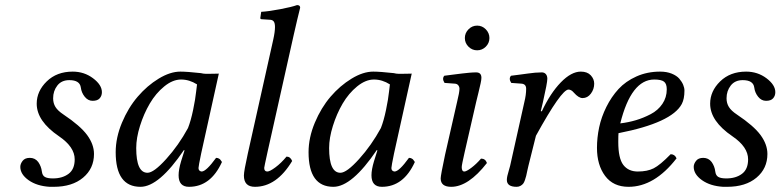

<svg xmlns="http://www.w3.org/2000/svg" viewBox="-20 -718 3040 748"><path d="M173.8 9.8Q123.5 6.8 91.3 -16.1Q59.1 -39.1 59.1 -67.9Q59.1 -79.6 68.1 -91.3Q77.1 -103 96.2 -103Q116.7 -103 128.9 -86.9Q140.6 -70.3 143.1 -49.8Q145 -34.2 155 -28.6Q165 -22.9 186 -22.9Q223.1 -22.9 247.1 -40.8Q271 -58.6 271 -97.2Q271 -145.5 210 -187Q123 -246.1 123 -314Q123 -362.8 162.1 -400.9Q201.2 -439 263.2 -439Q308.1 -439 342.5 -413.1Q377 -387.2 377 -358.9Q377 -344.7 368.4 -335Q359.9 -325.2 340.8 -325.2Q322.8 -325.2 310.1 -341.1Q297.4 -356.9 294.9 -377Q291 -405.8 250 -405.8Q219.7 -405.8 203.4 -384.8Q187 -363.8 187 -335Q187 -315.9 196 -301.3Q205.1 -286.6 227.1 -272Q293 -228 319.6 -191.7Q346.2 -155.3 346.2 -118.2Q346.2 -61.5 303.7 -25.9Q261.2 9.8 189 9.8Z M762.7 -433.1Q771.5 -430.7 782.5 -430.4Q793.5 -430.2 810.1 -430.7Q826.7 -431.2 832.5 -431.2L763.7 -120.1Q753.4 -70.3 753.4 -64Q753.4 -56.2 757.6 -53Q761.7 -49.8 765.6 -49.8Q783.2 -49.8 821.8 -103Q828.1 -103 832.8 -100.3Q837.4 -97.7 838.9 -95.2L844.7 -86.9Q800.8 9.8 716.3 9.8Q675.8 9.8 675.8 -35.2Q675.8 -57.1 685.5 -89.8L698.7 -131.8L696.8 -133.8Q599.6 9.8 527.3 9.8Q430.7 9.8 430.7 -125Q430.7 -181.6 455.1 -240Q479.5 -298.3 516.4 -341.3Q553.2 -384.3 598.1 -411.6Q643.1 -439 682.6 -439Q709 -439 762.7 -433.1ZM712.4 -219.2Q723.6 -247.6 732.4 -290Q741.2 -332.5 744.1 -360.8L747.6 -389.2Q717.8 -408.2 685.5 -408.2Q652.8 -408.2 619.9 -381.3Q586.9 -354.5 563.5 -314.5Q540 -274.4 525.4 -227.5Q510.7 -180.7 510.7 -141.1Q510.7 -44.9 554.7 -44.9Q579.1 -44.9 627.4 -98.4Q675.8 -151.9 712.4 -219.2Z M1124.5 -583 1022.5 -127Q1009.3 -66.9 1009.3 -64Q1009.3 -49.8 1021.5 -49.8Q1031.2 -49.8 1053.2 -66.2Q1075.2 -82.5 1096.2 -107.9Q1111.3 -107.9 1118.2 -90.8Q1057.6 9.8 973.1 9.8Q930.2 9.8 930.2 -34.2Q930.2 -51.3 945.3 -119.1L1044.4 -563Q1051.3 -593.8 1051.3 -612.8Q1051.3 -628.4 1046.1 -634.8Q1041 -641.1 1030.3 -641.1L999.5 -643.1Q994.1 -643.1 994.1 -647.9L997.6 -671.9Q1028.3 -673.8 1072.8 -682.4Q1117.2 -690.9 1137.2 -698.2Q1149.4 -698.2 1149.4 -688Q1139.2 -647.9 1124.5 -583Z M1514.2 -433.1Q1522.9 -430.7 1533.9 -430.4Q1544.9 -430.2 1561.5 -430.7Q1578.1 -431.2 1584 -431.2L1515.1 -120.1Q1504.9 -70.3 1504.9 -64Q1504.9 -56.2 1509 -53Q1513.2 -49.8 1517.1 -49.8Q1534.7 -49.8 1573.2 -103Q1579.6 -103 1584.2 -100.3Q1588.9 -97.7 1590.3 -95.2L1596.2 -86.9Q1552.2 9.8 1467.8 9.8Q1427.2 9.8 1427.2 -35.2Q1427.2 -57.1 1437 -89.8L1450.2 -131.8L1448.2 -133.8Q1351.1 9.8 1278.8 9.8Q1182.1 9.8 1182.1 -125Q1182.1 -181.6 1206.5 -240Q1231 -298.3 1267.8 -341.3Q1304.7 -384.3 1349.6 -411.6Q1394.5 -439 1434.1 -439Q1460.4 -439 1514.2 -433.1ZM1463.9 -219.2Q1475.1 -247.6 1483.9 -290Q1492.7 -332.5 1495.6 -360.8L1499 -389.2Q1469.2 -408.2 1437 -408.2Q1404.3 -408.2 1371.3 -381.3Q1338.4 -354.5 1314.9 -314.5Q1291.5 -274.4 1276.9 -227.5Q1262.2 -180.7 1262.2 -141.1Q1262.2 -44.9 1306.2 -44.9Q1330.6 -44.9 1378.9 -98.4Q1427.2 -151.9 1463.9 -219.2Z M1805.2 -536.1Q1791 -550.3 1791 -569.8Q1791 -589.4 1805.2 -603.8Q1819.3 -618.2 1838.9 -618.2Q1858.4 -618.2 1872.6 -603.8Q1886.7 -589.4 1886.7 -569.8Q1886.7 -550.3 1872.6 -536.1Q1858.4 -522 1838.9 -522Q1819.3 -522 1805.2 -536.1ZM1835 -320.3 1790 -124Q1778.8 -75.2 1778.8 -66.9Q1778.8 -49.8 1789.1 -49.8Q1796.9 -49.8 1816.2 -64.2Q1835.4 -78.6 1854 -100.1Q1871.1 -100.1 1877 -83Q1804.7 9.8 1737.8 9.8Q1696.8 9.8 1696.8 -22.9Q1696.8 -34.7 1713.9 -115.2L1760.7 -320.8Q1770 -358.4 1770 -372.1Q1770 -379.9 1765.4 -385.7Q1760.7 -391.6 1752 -392.1L1711.9 -395Q1701.2 -411.6 1710.9 -422.9L1744.1 -427.2L1779.3 -431.6Q1791.5 -433.1 1807.6 -434.6Q1823.7 -436 1835 -436Q1855.5 -436 1855.5 -415Q1855.5 -407.2 1852.5 -393.6Q1849.6 -379.9 1843.8 -356.4Q1837.9 -333 1835 -320.3Z M2086.9 -285.2 2090.8 -284.2Q2124 -355 2164.8 -397Q2205.6 -439 2242.7 -439Q2268.1 -439 2281.5 -424.6Q2294.9 -410.2 2294.9 -392.1Q2294.9 -370.6 2282 -353.3Q2269 -335.9 2249.5 -335.9Q2234.4 -335.9 2215.8 -356.9Q2205.6 -369.1 2194.8 -369.1Q2167 -369.1 2067.9 -189L2038.6 -71.8Q2036.6 -64.9 2034.2 -52.5Q2031.7 -40 2030 -33Q2028.3 -25.9 2025.1 -16.6Q2022 -7.3 2018.1 -2.4Q2014.2 2.4 2007.6 6.1Q2001 9.8 1992.7 9.8Q1954.6 9.8 1954.6 -17.1Q1954.6 -23.9 1956.5 -32.5Q1958.5 -41 1961.9 -52.5Q1965.3 -64 1967.3 -71.8L2022.9 -320.8Q2029.8 -348.6 2029.8 -372.1Q2029.8 -390.6 2011.7 -392.1L1971.7 -395Q1960.9 -411.6 1970.7 -422.9Q1983.4 -424.3 2004.4 -427.2L2037.1 -431.6Q2049.3 -433.6 2064.5 -434.8Q2079.6 -436 2090.8 -436Q2100.6 -436 2106.4 -429.4Q2112.3 -422.9 2112.3 -411.1Q2112.3 -395.5 2095.2 -320.3Z M2577.6 -370.1Q2577.6 -391.6 2566.9 -399.9Q2556.2 -408.2 2528.8 -408.2Q2439 -408.2 2396.5 -237.3Q2428.7 -241.2 2457.5 -249.8Q2486.3 -258.3 2514.9 -273.2Q2543.5 -288.1 2560.5 -313.2Q2577.6 -338.4 2577.6 -370.1ZM2389.6 -199.2Q2388.7 -191.4 2388.7 -165Q2388.7 -101.1 2408.4 -75.4Q2428.2 -49.8 2464.8 -49.8Q2502 -49.8 2526.6 -62.3Q2551.3 -74.7 2592.8 -117.2Q2608.9 -117.2 2615.7 -101.1Q2529.8 9.8 2428.7 9.8Q2369.1 9.8 2337.4 -32.7Q2305.7 -75.2 2305.7 -142.1Q2305.7 -181.6 2314.2 -221.9Q2322.8 -262.2 2342.3 -301.5Q2361.8 -340.8 2389.6 -371.1Q2417.5 -401.4 2459.5 -420.2Q2501.5 -439 2551.8 -439Q2577.1 -439 2596.7 -431.2Q2616.2 -423.3 2626.5 -411.4Q2636.7 -399.4 2641.6 -387.5Q2646.5 -375.5 2646.5 -365.2Q2646.5 -332.5 2636.2 -313Q2597.2 -239.7 2389.6 -199.2Z M2797.4 9.8Q2747.1 6.8 2714.8 -16.1Q2682.6 -39.1 2682.6 -67.9Q2682.6 -79.6 2691.7 -91.3Q2700.7 -103 2719.7 -103Q2740.2 -103 2752.4 -86.9Q2764.2 -70.3 2766.6 -49.8Q2768.6 -34.2 2778.6 -28.6Q2788.6 -22.9 2809.6 -22.9Q2846.7 -22.9 2870.6 -40.8Q2894.5 -58.6 2894.5 -97.2Q2894.5 -145.5 2833.5 -187Q2746.6 -246.1 2746.6 -314Q2746.6 -362.8 2785.6 -400.9Q2824.7 -439 2886.7 -439Q2931.6 -439 2966.1 -413.1Q3000.5 -387.2 3000.5 -358.9Q3000.5 -344.7 2991.9 -335Q2983.4 -325.2 2964.4 -325.2Q2946.3 -325.2 2933.6 -341.1Q2920.9 -356.9 2918.5 -377Q2914.6 -405.8 2873.5 -405.8Q2843.3 -405.8 2826.9 -384.8Q2810.5 -363.8 2810.5 -335Q2810.5 -315.9 2819.6 -301.3Q2828.6 -286.6 2850.6 -272Q2916.5 -228 2943.1 -191.7Q2969.7 -155.3 2969.7 -118.2Q2969.7 -61.5 2927.2 -25.9Q2884.8 9.8 2812.5 9.8Z"/></svg>

Font: Linux Libertine G
Style: Italic
Weight: 400
Italic angle: -12°
Designer: Philipp H. Poll
Foundry: Philipp H. Poll
Version: Version 5.1.3